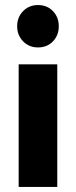

<svg xmlns="http://www.w3.org/2000/svg" viewBox="-20 -741 301 761"><path d="M54 0V-486H207V0ZM130.5 -553Q95 -553 71.5 -577.2Q48 -601.5 48 -637Q48 -672.5 71.5 -696.8Q95 -721 130.5 -721Q167 -721 190 -696.8Q213 -672.5 213 -637Q213 -601.5 190 -577.2Q167 -553 130.5 -553Z"/></svg>

Font: Marine Company Thin
Style: Regular
Weight: 100
Designer: Rodrigo Fuenzalida
Foundry: fragTYPE
Version: Version 1.000